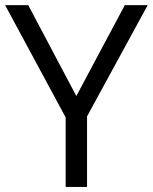

<svg xmlns="http://www.w3.org/2000/svg" viewBox="-20 -734 600 754"><path d="M279.8 -356.9 470.2 -713.9H560.1L321.8 -276.9V0H237.8V-272.9L0 -713.9H90.8Z"/></svg>

Font: WebKoruri
Style: Regular
Weight: 400
Foundry: lindwurm / mohemohe
Version: Version 1.00